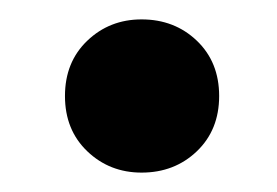

<svg xmlns="http://www.w3.org/2000/svg" viewBox="-20 -414 286 198"><path d="M126 -236Q93 -236 70 -258Q47 -280 47 -315Q47 -350 70 -372Q93 -394 126 -394Q160 -394 183 -372Q206 -350 206 -315Q206 -280 183 -258Q160 -236 126 -236Z"/></svg>

Font: Repo
Style: DemiBold
Weight: 600
Designer: Stefan Peev
Foundry: Context Ltd
Version: Version 001.000